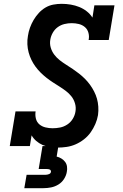

<svg xmlns="http://www.w3.org/2000/svg" viewBox="-20 -763 640 1003"><path d="M281 8Q260 8 240 5Q220 2 202 -6Q184 -14 169.5 -26.5Q155 -39 145 -56L136 0H31L61 -181H166Q163 -162 167.5 -143.5Q172 -125 185.5 -113.5Q199 -102 217.5 -97.5Q236 -93 255 -93Q275 -93 294.5 -97Q314 -101 331.5 -112.5Q349 -124 360 -142Q371 -160 374 -179Q378 -201 372 -222Q366 -243 353.5 -259Q341 -275 324.5 -287.5Q308 -300 290.5 -311Q273 -322 256 -333Q239 -344 222.5 -357Q206 -370 191.5 -384.5Q177 -399 165 -415.5Q153 -432 144 -450.5Q135 -469 129.5 -489.5Q124 -510 123 -532Q122 -554 126 -576Q129 -597 136.5 -618Q144 -639 155.5 -658.5Q167 -678 182.5 -695Q198 -712 217.5 -723.5Q237 -735 259 -739Q281 -743 302 -743Q326 -743 349.5 -739Q373 -735 394 -726.5Q415 -718 433 -704Q451 -690 463 -671L473 -735H578L548 -554H443Q447 -573 442 -591.5Q437 -610 423.5 -621.5Q410 -633 392 -637.5Q374 -642 354 -642Q336 -642 317 -637.5Q298 -633 282 -621.5Q266 -610 256 -592.5Q246 -575 243 -557Q239 -535 245 -514.5Q251 -494 263.5 -477.5Q276 -461 292 -448.5Q308 -436 325.5 -425Q343 -414 360 -402.5Q377 -391 393 -378.5Q409 -366 423.5 -351.5Q438 -337 450 -320.5Q462 -304 471.5 -285.5Q481 -267 486.5 -247.5Q492 -228 493.5 -206Q495 -184 492 -162Q488 -138 478 -115Q468 -92 453.5 -71.5Q439 -51 418.5 -35Q398 -19 375 -9Q352 1 328 4.5Q304 8 281 8ZM107 220 119 150H219Q227 150 236 146.5Q245 143 246 135Q246 135 246 135Q246 135 246 135Q247 131 245 127.5Q243 124 239.5 122.5Q236 121 232 120.5Q228 120 224 120H182L202 0H285L276 55Q289 58 300.5 65Q312 72 320 82.5Q328 93 330 107Q332 121 329 135Q326 154 314.5 172Q303 190 285 201Q267 212 247 216Q227 220 207 220Z"/></svg>

Font: Iosevka Etoile Oblique
Style: Bold
Weight: 700
Italic angle: -9°
Designer: Belleve Invis
Foundry: Belleve Invis
Version: Version 15.5.2; ttfautohint (v1.8.4)